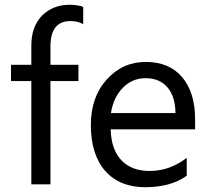

<svg xmlns="http://www.w3.org/2000/svg" viewBox="-20 -771 876 803"><path d="M328 -670Q305 -683 275 -683Q191 -683 191 -577V-500H308V-432H191V0H111V-432H26V-500H111V-581Q111 -660 156 -706Q202 -751 270 -751Q307 -751 328 -742Z M796 -230H443Q445 -146 487.5 -101Q530 -56 606 -56Q690 -56 761 -111V-36Q694 12 587 12Q481 12 420 -56Q360 -125 360 -248Q360 -365 426 -438Q492 -512 590 -512Q688 -512 742 -448Q796 -384 796 -272ZM714 -298Q713 -368 680 -406Q647 -444 589 -444Q532 -444 493 -403Q454 -363 444 -298Z"/></svg>

Font: A_ThatdaokhamC
Style: Regular
Weight: 400
Designer: Rangsiwut Chaisin
Foundry: Rangsiwut Chaisin
Version: Version 1.000